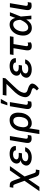

<svg xmlns="http://www.w3.org/2000/svg" viewBox="1887 -2725 1022 4878"><g transform="rotate(-90 2398.0 -286.0)"><path d="M-20.6 204.5 244 -174 160.9 -403.4Q150.9 -430.4 144.2 -442.1Q141 -447.8 136.7 -451.2Q132.5 -454.5 126.2 -456.3Q120 -458.1 111.7 -458.6Q103.3 -459.2 91.6 -459.2H67.1L82.4 -550.1H107.2Q141 -550.1 163.7 -546Q186.4 -541.9 202.6 -530.4Q218.8 -518.8 230.5 -498.6Q242.2 -478.3 253.9 -446L316.1 -272.7L507.5 -545.5H617.2L353.3 -172.6L435.4 62.9Q441.8 80.6 446.9 90.9Q452.1 101.2 459.3 106.2Q466.6 111.2 477.3 112.4Q487.9 113.6 505 113.6H529.5L514.6 204.5H490.1Q457 204.5 433.8 200.6Q410.5 196.7 393.6 185.7Q376.8 174.7 364.9 155.4Q353 136 342.3 105.5L281.2 -73.2L89.5 204.5Z M632.1 -148.1Q638.5 -185.7 668.7 -221.2Q698.9 -257.5 765.3 -273.8Q708.5 -290.5 693.2 -324.6Q677.2 -360.1 682.9 -393.1Q689.6 -431.1 710.8 -460.6Q731.9 -490.1 764.4 -510.7Q796.9 -531.2 839.1 -541.9Q881.4 -552.6 930.4 -552.6Q1024.5 -552.6 1078.1 -510.7Q1131.7 -468.8 1126.8 -393.1H1019.2Q1018.5 -427.6 991.3 -446.6Q964.1 -465.6 913 -465.6Q886.7 -465.6 865.1 -460Q843.4 -454.5 827.1 -444.4Q810.7 -434.3 800.6 -420.3Q790.5 -406.2 787.3 -389.2Q782.7 -358.3 807 -339.7Q831.3 -321 885.7 -321H954.9L941.8 -239H872.5Q852.3 -239 830.6 -234.4Q808.9 -229.8 790.3 -219.8Q771.7 -209.9 758.2 -193.9Q744.7 -177.9 740.8 -155.5Q738.3 -138.5 744.7 -124.3Q751.1 -110.1 765.4 -99.8Q779.8 -89.5 802 -83.8Q824.2 -78.1 853 -78.1Q909.8 -78.1 942.8 -98Q975.9 -117.9 992.2 -158.4H1096.6Q1086.6 -119.3 1062.9 -88.1Q1039.1 -56.8 1005 -35Q970.9 -13.1 928.3 -1.6Q885.7 9.9 837.7 9.9Q771.7 9.9 723 -9.9Q698.5 -20.2 679.7 -34.1Q660.9 -47.9 649 -65.3Q637.1 -82.7 632.6 -103.5Q628.2 -124.3 632.1 -148.1Z M1208.5 -141 1275.9 -545.5H1380.7L1313.9 -147Q1307.5 -111.2 1324.6 -99.8Q1340.9 -88.8 1365.1 -88.8Q1376.8 -88.8 1388.8 -90.9Q1400.9 -93 1408 -94.5L1393.5 -4.6Q1379.3 -0.4 1359 3.2Q1338.8 6.7 1313.2 6.7Q1284.4 6.7 1262.6 -1.4Q1240.8 -9.6 1225.9 -26.6Q1195.3 -61.4 1208.5 -141Z M1431.1 203.1 1511 -282.7Q1522.4 -349.8 1547.4 -400.4Q1572.4 -451 1608.1 -484.9Q1643.8 -518.8 1688.4 -535.7Q1733 -552.6 1783 -552.6Q1861.2 -552.6 1906.2 -514.9Q1929 -496.1 1944.1 -469.8Q1959.2 -443.5 1967 -411Q1974.8 -378.6 1975.5 -340.2Q1976.2 -301.8 1970.2 -258.5L1968.8 -248.6Q1959.2 -191.8 1935.9 -144.2Q1912.6 -96.6 1878.6 -62.3Q1844.5 -28.1 1800.6 -9.1Q1756.7 9.9 1706 9.9Q1658.4 9.9 1627.3 -7.1Q1596.2 -24.1 1577.1 -55L1535.9 203.1ZM1608.7 -162.3Q1612.2 -144.9 1620 -130.5Q1627.8 -116.1 1639.2 -104Q1661.9 -80.3 1708.1 -80.3Q1743.3 -80.3 1769.5 -95Q1795.8 -109.7 1814.6 -133.5Q1833.5 -157.3 1845 -187.5Q1856.5 -217.7 1861.9 -248.6L1863.3 -258.5Q1871.4 -315 1865.4 -360.4Q1862.6 -383.2 1855.1 -401.3Q1847.7 -419.4 1835.6 -432.2Q1823.5 -445 1806.3 -451.9Q1789.1 -458.8 1766.3 -458.8Q1721.2 -458.8 1689.6 -432.5Q1673.7 -419.4 1661 -402.2Q1648.4 -384.9 1639 -365.1Q1629.6 -345.2 1623 -323.3Q1616.5 -301.5 1612.9 -279.1L1605.1 -230.1Q1603.3 -213.1 1604.2 -196.4Q1605.1 -179.7 1608.7 -162.3Z M2070.7 -141 2138.1 -545.5H2242.9L2176.1 -147Q2169.7 -111.2 2186.8 -99.8Q2203.1 -88.8 2227.3 -88.8Q2239 -88.8 2251.1 -90.9Q2263.1 -93 2270.2 -94.5L2255.7 -4.6Q2241.5 -0.4 2221.2 3.2Q2201 6.7 2175.4 6.7Q2146.7 6.7 2124.8 -1.4Q2103 -9.6 2088.1 -26.6Q2057.5 -61.4 2070.7 -141ZM2161.2 -610.1 2217.3 -777H2322.8L2229.8 -610.1Z M2371.1 -187.1Q2380.3 -231.9 2396 -269.5Q2411.6 -307.2 2434.7 -342.2Q2457.7 -377.1 2488.5 -411.6Q2519.2 -446 2558.6 -484.7L2706.3 -633.2H2409.1L2424.4 -727.3H2859L2847.7 -657.7L2638.8 -437.9Q2604.4 -400.9 2578.1 -371.8Q2551.8 -342.7 2532.3 -315.5Q2512.8 -288.4 2499.8 -259.9Q2486.9 -231.5 2479 -196Q2472.7 -160.5 2489.7 -135.1Q2506.7 -109.7 2543.3 -98.4L2597.7 -81.3Q2628.2 -71.7 2651.1 -59.1Q2674 -46.5 2688.9 -31.4Q2703.8 -16.3 2710 0.7Q2716.3 17.8 2713.1 36.2Q2710.2 54.7 2700.3 74.2Q2690.3 93.8 2674.4 113.3Q2658.4 132.8 2636.9 152Q2615.4 171.2 2589.5 188.6L2538 140.3Q2564.6 116.5 2579.9 94.3Q2595.2 72.1 2598.4 55.8Q2600.9 41.5 2585 28.2Q2569.2 14.9 2539.1 6L2498.9 -5.7Q2427.9 -26.6 2393.1 -74.6Q2358 -123.2 2371.1 -187.1Z M2864 -148.1Q2870.4 -185.7 2900.6 -221.2Q2930.8 -257.5 2997.2 -273.8Q2940.3 -290.5 2925.1 -324.6Q2909.1 -360.1 2914.8 -393.1Q2921.5 -431.1 2942.6 -460.6Q2963.8 -490.1 2996.3 -510.7Q3028.8 -531.2 3071 -541.9Q3113.3 -552.6 3162.3 -552.6Q3256.4 -552.6 3310 -510.7Q3363.6 -468.8 3358.7 -393.1H3251.1Q3250.4 -427.6 3223.2 -446.6Q3196 -465.6 3144.9 -465.6Q3118.6 -465.6 3096.9 -460Q3075.3 -454.5 3058.9 -444.4Q3042.6 -434.3 3032.5 -420.3Q3022.4 -406.2 3019.2 -389.2Q3014.6 -358.3 3038.9 -339.7Q3063.2 -321 3117.5 -321H3186.8L3173.7 -239H3104.4Q3084.2 -239 3062.5 -234.4Q3040.8 -229.8 3022.2 -219.8Q3003.6 -209.9 2990.1 -193.9Q2976.6 -177.9 2972.7 -155.5Q2970.2 -138.5 2976.6 -124.3Q2983 -110.1 2997.3 -99.8Q3011.7 -89.5 3033.9 -83.8Q3056.1 -78.1 3084.9 -78.1Q3141.7 -78.1 3174.7 -98Q3207.7 -117.9 3224.1 -158.4H3328.5Q3318.5 -119.3 3294.7 -88.1Q3271 -56.8 3236.9 -35Q3202.8 -13.1 3160.2 -1.6Q3117.5 9.9 3069.6 9.9Q3003.6 9.9 2954.9 -9.9Q2930.4 -20.2 2911.6 -34.1Q2892.8 -47.9 2880.9 -65.3Q2869 -82.7 2864.5 -103.5Q2860.1 -124.3 2864 -148.1Z M3455.6 -545.5H3915.8L3900.9 -453.8H3717.3L3666.2 -143.1Q3662.6 -122.5 3665.1 -110.4Q3667.6 -98.4 3673.8 -92.3Q3680 -86.3 3688.9 -84.7Q3697.8 -83.1 3707 -83.1Q3721.2 -83.1 3733.3 -87.4Q3745.4 -91.6 3755.3 -95.9L3761.7 -14.2Q3748.9 -6.7 3736.9 -2Q3724.8 2.8 3713.1 5.5Q3701.3 8.2 3689.6 9.1Q3677.9 9.9 3665.1 9.9Q3633.5 9.9 3611 0.9Q3588.4 -8.2 3575.3 -27.2Q3562.1 -46.2 3558.6 -75.8Q3555 -105.5 3561.4 -146.3L3612.6 -453.8H3440.7Z M3939.6 -279.1Q3952.4 -360.8 3992.2 -421.5Q4012.1 -452.1 4036.6 -476.4Q4061.1 -500.7 4089.1 -517.6Q4117.2 -534.4 4148.3 -543.5Q4179.3 -552.6 4212.4 -552.6Q4286.9 -552.6 4326.7 -511.7Q4366.8 -470.9 4381 -407.3H4381.4L4433.9 -545.5H4526.3L4418.3 -271.3L4416.9 -266.7L4440.3 0H4348L4341.3 -129.6Q4322.1 -97.3 4299.9 -72.4Q4277.7 -47.6 4251.1 -27.3Q4223 -6 4191.8 2.7Q4160.5 11.4 4126.1 11.4Q4090.6 11.4 4062 2Q4033.4 -7.5 4009.6 -26.6Q3961.3 -65 3943.4 -129.1Q3925.4 -193.2 3939.6 -279.1ZM4054.3 -132.8Q4079.9 -79.9 4136.7 -79.9Q4155.2 -79.9 4172.2 -85.2Q4189.3 -90.6 4204.9 -100.1Q4220.5 -109.7 4234.6 -122.7Q4248.6 -135.7 4260.7 -150.9Q4273.1 -166.5 4283.7 -182.9Q4294.4 -199.2 4303.1 -215.2Q4311.8 -231.2 4318.9 -246.4Q4326 -261.7 4331 -274.9L4333.1 -280.5V-280.9Q4332.7 -293 4331.3 -307.4Q4329.9 -321.7 4327.2 -336.8Q4324.6 -351.9 4320.3 -367.2Q4316.1 -382.5 4310 -396.3Q4304 -410.9 4295.5 -422.9Q4286.9 -435 4275.4 -443.7Q4263.8 -452.4 4249.3 -457.4Q4234.7 -462.4 4216.6 -462.4Q4185.4 -462.4 4156.8 -447.6Q4128.2 -432.9 4105.1 -406.8Q4082 -380.7 4065.5 -344.5Q4049 -308.2 4041.5 -265.6Q4028.8 -185.7 4054.3 -132.8Z M4584.2 -141 4651.6 -545.5H4756.4L4689.6 -147Q4683.2 -111.2 4700.3 -99.8Q4716.6 -88.8 4740.8 -88.8Q4752.5 -88.8 4764.6 -90.9Q4776.6 -93 4783.7 -94.5L4769.2 -4.6Q4755 -0.4 4734.7 3.2Q4714.5 6.7 4688.9 6.7Q4660.2 6.7 4638.3 -1.4Q4616.5 -9.6 4601.6 -26.6Q4571 -61.4 4584.2 -141Z"/></g></svg>

Font: Inter P Medium
Style: Italic
Weight: 500
Italic angle: 9.39999°
Designer: Rasmus Andersson
Foundry: rsms
Version: Version 3.018;git-588b23468